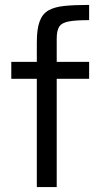

<svg xmlns="http://www.w3.org/2000/svg" viewBox="-20 -762 412 782"><path d="M130 0V-441H26V-510H130V-591Q130 -644 141.5 -675Q153 -706 178 -720Q203 -734 243.5 -738Q284 -742 343 -742V-680Q288 -680 259.5 -674.5Q231 -669 221 -653Q211 -637 211 -605V-510H343V-441H211V0Z"/></svg>

Font: Saira
Style: Regular
Weight: 400
Designer: Hector Gatti with collaboration of the Omnibus-Type team
Foundry: Omnibus-Type
Version: Version 1.100; ttfautohint (v1.8.3)